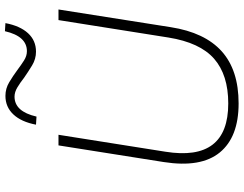

<svg xmlns="http://www.w3.org/2000/svg" viewBox="-122 -834 965 760"><g transform="rotate(-90 360.0 -454.5)"><path d="M330 8Q197 8 136 -66.5Q75 -141 98 -288L164 -705H206L139 -282Q99 -33 330 -33Q443 -33 507 -89Q571 -145 591 -270L660 -705H702L632 -261Q611 -126 536.5 -59Q462 8 330 8ZM278 -792 246 -794Q257 -852 286.5 -883.5Q316 -915 360 -915Q389 -915 414 -900Q439 -885 462 -868Q482 -853 500 -841.5Q518 -830 537 -830Q596 -830 616 -917L648 -915Q637 -857 608 -825.5Q579 -794 535 -794Q506 -794 480.5 -809.5Q455 -825 432 -841Q413 -856 394 -867.5Q375 -879 357 -879Q298 -879 278 -792Z"/></g></svg>

Font: Nunito Sans ExtraLight
Style: Italic
Weight: 200
Italic angle: -9°
Designer: Vernon Adams
Foundry: Vernon Adams
Version: Version 3.006; ttfautohint (v1.8.3)